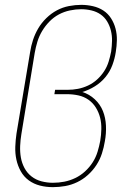

<svg xmlns="http://www.w3.org/2000/svg" viewBox="-20 -763 540 791"><path d="M198 8Q170 8 144.5 1.5Q119 -5 98.5 -20Q78 -35 65.5 -57.5Q53 -80 47.5 -105.5Q42 -131 43 -158.5Q44 -186 48 -213L104 -548Q108 -574 116 -598.5Q124 -623 137.5 -646Q151 -669 171 -688.5Q191 -708 214.5 -720.5Q238 -733 264 -738Q290 -743 315 -743Q339 -743 363 -737.5Q387 -732 406 -719.5Q425 -707 437.5 -687.5Q450 -668 456 -645Q462 -622 461.5 -597.5Q461 -573 457 -549Q453 -522 443 -495Q433 -468 414.5 -445.5Q396 -423 371 -407.5Q346 -392 319 -384Q348 -375 370.5 -354Q393 -333 404 -305.5Q415 -278 416.5 -245.5Q418 -213 412 -181Q408 -156 400 -131Q392 -106 377.5 -83.5Q363 -61 342.5 -42.5Q322 -24 298 -12.5Q274 -1 248.5 3.5Q223 8 198 8ZM198 -10Q222 -10 245 -14.5Q268 -19 290 -29.5Q312 -40 330.5 -57Q349 -74 362 -94.5Q375 -115 382 -138Q389 -161 393 -183Q397 -207 397.5 -231.5Q398 -256 392.5 -278Q387 -300 375 -319.5Q363 -339 344.5 -352Q326 -365 303 -370Q280 -375 256 -375H204L207 -393H259Q280 -393 301 -397Q322 -401 342.5 -410.5Q363 -420 380 -435.5Q397 -451 409 -469.5Q421 -488 427.5 -509Q434 -530 438 -551Q441 -573 441.5 -594.5Q442 -616 437 -636.5Q432 -657 421.5 -674.5Q411 -692 394.5 -703.5Q378 -715 357 -720Q336 -725 314 -725Q292 -725 268 -720Q244 -715 222.5 -703.5Q201 -692 183.5 -674Q166 -656 153.5 -635Q141 -614 134 -591Q127 -568 123 -545L68 -210Q64 -186 63 -161.5Q62 -137 66 -114Q70 -91 81 -70.5Q92 -50 110 -36Q128 -22 151 -16Q174 -10 198 -10Z"/></svg>

Font: Iosevka Slab Thin Oblique
Style: Regular
Weight: 100
Italic angle: -9°
Monospace: yes
Designer: Belleve Invis
Foundry: Belleve Invis
Version: Version 11.1.0; ttfautohint (v1.8.3)